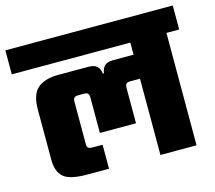

<svg xmlns="http://www.w3.org/2000/svg" viewBox="-114 -758 976 873"><g transform="rotate(-15 374.0 -321.0)"><path d="M-20 -642H768V-529H-20ZM325 -472Q353 -472 365.5 -460Q378 -448 381 -425H386Q389 -448 401.5 -460Q414 -472 442 -472H551V-359H491Q477 -359 472.5 -352.5Q468 -346 468 -335V-168H298V-335Q298 -346 293.5 -352.5Q289 -359 275 -359H246Q235 -359 229 -354Q223 -349 223 -335V-133Q223 -122 229 -117.5Q235 -113 246 -113H296V0H193Q111 0 82 -26Q53 -52 53 -107V-345Q53 -415 86.5 -443.5Q120 -472 184 -472ZM708 0H538V-548H708Z"/></g></svg>

Font: Teko Light
Style: Bold
Weight: 700
Version: Version 2.000;gftools[0.9.28.dev9+g7d2139d.d20230707]